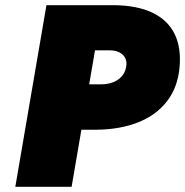

<svg xmlns="http://www.w3.org/2000/svg" viewBox="-20 -720 713 740"><path d="M159 -700 39 0H256L376 -700ZM268 -526H402Q425 -526 440.5 -518Q456 -510 463 -495.5Q470 -481 466 -461Q462 -440 448.5 -425Q435 -410 414.5 -402.5Q394 -395 370 -395H245L214 -220H352Q443 -221 512.5 -248.5Q582 -276 623.5 -329.5Q665 -383 672 -460Q679 -537 652.5 -590Q626 -643 567.5 -671Q509 -699 421 -700H297Z"/></svg>

Font: Jost Black
Style: Italic
Weight: 900
Italic angle: -5°
Version: Version 3.710